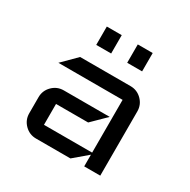

<svg xmlns="http://www.w3.org/2000/svg" viewBox="-121 -613 716 725"><g transform="rotate(30 237.5 -250.0)"><path d="M405 0H335V-51L275 0H125Q96 0 75.5 -20.5Q55 -41 55 -70V-140Q55 -169 75.5 -189.5Q96 -210 125 -210H325L265 -151H125V-60H335V-290H55L115 -350H335Q364 -350 384.5 -329.5Q405 -309 405 -280ZM345 -420H280V-500H345ZM210 -420H145V-500H210Z"/></g></svg>

Font: Iceland
Style: Regular
Weight: 400
Designer: Cyreal (www.cyreal.org)
Foundry: Cyreal (www.cyreal.org)
Version: Version 1.001